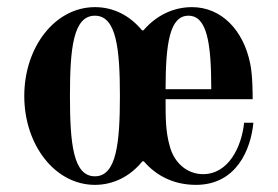

<svg xmlns="http://www.w3.org/2000/svg" viewBox="-20 -506 780 538"><path d="M48 -237C48 -100 134 12 246 12C298 12 345 -12 379 -54H383C419 -12 469 12 529 12C643 12 683 -88 690 -162H664C657 -94 620 -18 549 -18C504 -18 467 -50 455 -99C444 -138 444 -177 444 -228H688C688 -240 688 -296 681 -328C662 -422 600 -486 518 -486C466 -486 418 -463 382 -421H378C344 -462 299 -486 246 -486C134 -486 48 -374 48 -237ZM176 -237C176 -370 185 -462 246 -462C306 -462 316 -370 316 -237C316 -104 306 -12 246 -12C185 -12 176 -104 176 -237ZM444 -256C444 -386 456 -462 508 -462C560 -462 572 -386 572 -256Z"/></svg>

Font: Old Standard
Style: Bold
Weight: 700
Designer: Alexey Kryukov <alexios@thessalonica.org.ru>
Version: Version 2.0.2